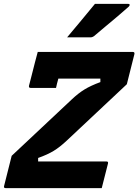

<svg xmlns="http://www.w3.org/2000/svg" viewBox="-36 -967 711 987"><path d="M487 0H-7Q-18 0 -15 -11L24 -166Q101 -238 178 -310.5Q255 -383 333 -456Q367 -488 399 -507.5Q431 -527 480 -545V-563H264Q260 -550 257 -537Q254 -524 252 -515H122Q111 -515 113 -526Q119 -548 127 -580.5Q135 -613 143.5 -645.5Q152 -678 158 -700H647Q657 -700 655 -689L616 -534Q539 -461 461.5 -389Q384 -317 307 -244Q272 -211 240 -191.5Q208 -172 160 -155V-137H511Q522 -137 519 -126Q511 -93 503 -63Q495 -33 487 0ZM452 -947H624Q630 -947 630.5 -942.5Q631 -938 626 -933Q602 -912 583.5 -896Q565 -880 546.5 -864.5Q528 -849 504.5 -829.5Q481 -810 447 -781Q444 -779 439.5 -777Q435 -775 429 -775H309Q347 -821 381 -861Q415 -901 452 -947Z"/></svg>

Font: Recursive Sn Lnr St XBd
Style: Italic
Weight: 800
Italic angle: -15°
Version: Version 1.079;hotconv 1.0.112;makeotfexe 2.5.65598; ttfautoh